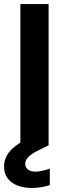

<svg xmlns="http://www.w3.org/2000/svg" viewBox="-31 -720 332 952"><path d="M70 0V-700H210V0ZM126 212Q89 212 57.5 200.5Q26 189 7.5 165Q-11 141 -11 105Q-11 77 2.5 52Q16 27 47.5 2.5Q79 -22 135 -46L180 -65L211 0L160 25Q124 43 109 59Q94 75 94 92Q94 110 107.5 120.5Q121 131 144 131Q159 131 178 127Q197 123 216 116V198Q197 204 174 208Q151 212 126 212Z"/></svg>

Font: DM Sans 12pt ExtraBold
Style: Regular
Weight: 800
Version: Version 4.004;gftools[0.9.30]